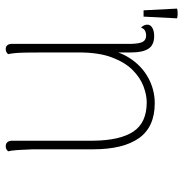

<svg xmlns="http://www.w3.org/2000/svg" viewBox="-5 -627 640 670"><g transform="rotate(90 315.0 -292.0)"><path d="M10 -590 16 -473H38L44 -590Q36 -592 27 -592Q18 -592 10 -590ZM151 8Q142 8 137.5 2Q133 -4 133 -14V-432Q132 -460 125.5 -471Q119 -482 103 -482Q97 -482 89 -479Q81 -476 76 -464Q66 -475 66 -486Q66 -497 77 -503.5Q88 -510 106 -510Q137 -510 150 -490Q163 -470 163 -431V-327L150 -319Q154 -379 181.5 -422.5Q209 -466 251 -489Q293 -512 340 -512Q423 -512 462 -457Q501 -402 501 -297V-87Q502 -57 503.5 -34.5Q505 -12 508 0Q505 3 501 5.5Q497 8 490 8Q481 8 476 2Q471 -4 471 -14V-298Q470 -391 439 -437.5Q408 -484 337 -484Q312 -484 282 -473Q252 -462 225 -435.5Q198 -409 180.5 -363Q163 -317 163 -247Q163 -177 163 -132.5Q163 -88 163.5 -62Q164 -36 165.5 -22.5Q167 -9 169 0Q166 3 162 5.5Q158 8 151 8Z"/></g></svg>

Font: Arima Thin
Style: Regular
Weight: 100
Designer: Joana Correia and Natanael Gama
Foundry: NDISCOVER
Version: Version 1.101;gftools[0.9.23]